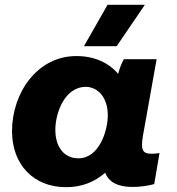

<svg xmlns="http://www.w3.org/2000/svg" viewBox="-20 -766 737 798"><path d="M531 11C563 11 596 6 621 -1L643 -130C633 -128 622 -127 610 -127C570 -127 565 -146 574 -201L631 -520H495C486 -505 477 -482 471 -459C432 -505 373 -533 297 -533C135 -533 30 -380 30 -221C30 -82 119 12 255 12C321 12 375 -11 417 -48C433 -9 469 11 531 11ZM337 -405C382 -405 428 -366 428 -287C428 -222 392 -108 306 -108C246 -108 210 -155 210 -227C210 -295 248 -405 337 -405ZM465 -574 582 -746H427L329 -574Z"/></svg>

Font: Fixel Display ExtraBold
Style: Italic
Weight: 800
Italic angle: -10°
Designer: AlfaBravo + MacPaw
Foundry: Kyrylo Tkachov, Marchela Mozhyna, Serhii Makarenko, Maria Weinstein, Zakhar Kryvoshyya
Version: Version 1.210;Glyphs 3.2 (3217)